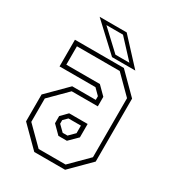

<svg xmlns="http://www.w3.org/2000/svg" viewBox="-168 -785 800 882"><g transform="rotate(30 232.0 -344.0)"><path d="M150.5 0 47.5 -103V-245.5L150.5 -348.5H275.5V-368L245 -398.5H54.5V-540H314L417 -437V-103L314 0ZM161 -22H304L396 -114V-427L304.5 -518.5H77.5V-421H255.5L298.5 -378V-327.5H160L69.5 -237V-113ZM209.5 -119.5 167 -162V-200L200.5 -234H298.5V-163L254.5 -119.5ZM219.5 -141.5H245L275.5 -172V-212H209.5L188.5 -191V-172ZM365.5 -556H242L100 -688H243.5ZM324 -573.5 234 -670.5H146L250 -573.5Z"/></g></svg>

Font: Tourney Condensed ExtraLight
Style: Regular
Weight: 200
Width: 3
Designer: Tyler Finck
Foundry: Etcetera Type Co
Version: Version 1.010; ttfautohint (v1.8.3)